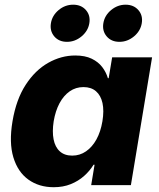

<svg xmlns="http://www.w3.org/2000/svg" viewBox="-20 -781 671 810"><path d="M206.5 8.8Q144.5 8.8 99.9 -23.2Q55.2 -55.2 36.4 -117.2Q17.6 -179.2 32.7 -269Q48.3 -361.8 88.4 -423.3Q128.4 -484.9 183.3 -515.9Q238.3 -546.9 297.4 -546.9Q338.9 -546.9 366.7 -533.4Q394.5 -520 411.1 -498.3Q427.7 -476.6 435.1 -451.2H438.5L453.1 -539.1H621.6L532.2 0H364.7L378.9 -85.9H374.5Q358.9 -60.1 334.7 -38.6Q310.5 -17.1 278.6 -4.2Q246.6 8.8 206.5 8.8ZM284.7 -124.5Q316.9 -124.5 343 -142.6Q369.1 -160.6 387 -193.1Q404.8 -225.6 412.1 -269.5Q419.4 -314 412.4 -346.2Q405.3 -378.4 385 -396Q364.7 -413.6 332 -413.6Q299.8 -413.6 274.2 -395.8Q248.5 -377.9 231.2 -345.7Q213.9 -313.5 206.5 -269.5Q199.7 -225.6 206.1 -193.1Q212.4 -160.6 232.2 -142.6Q252 -124.5 284.7 -124.5ZM483.9 -604.5Q449.7 -604.5 430.2 -627.4Q410.6 -650.4 416 -683.1Q421.4 -715.8 448.7 -738.5Q476.1 -761.2 509.8 -761.2Q543.9 -761.2 563.7 -738.5Q583.5 -715.8 578.1 -683.1Q572.8 -650.4 545.2 -627.4Q517.6 -604.5 483.9 -604.5ZM262.7 -604.5Q228.5 -604.5 209 -627.4Q189.5 -650.4 194.8 -683.1Q200.2 -715.8 227.3 -738.5Q254.4 -761.2 288.6 -761.2Q322.8 -761.2 342.5 -738.5Q362.3 -715.8 356.9 -683.1Q351.6 -650.4 324 -627.4Q296.4 -604.5 262.7 -604.5Z"/></svg>

Font: Inter 18pt ExtraBold
Style: Italic
Weight: 800
Italic angle: -9.3988°
Designer: Rasmus Andersson
Foundry: rsms
Version: Version 4.001;git-66647c0bb